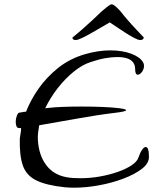

<svg xmlns="http://www.w3.org/2000/svg" viewBox="-20 -820 719 892"><path d="M324 52Q313 52 302.5 51.5Q292 51 281 50Q195 41 148.5 18Q102 -5 86 -51.5Q70 -98 72 -176Q73 -187 75.5 -199.5Q78 -212 78 -225H69Q60 -225 56.5 -233.5Q53 -242 53 -254Q53 -269 58.5 -283Q64 -297 71 -297Q76 -297 83.5 -299Q91 -301 101 -301Q122 -355 159 -408Q196 -461 249.5 -504Q303 -547 374 -568Q437 -586 492 -586Q548 -586 589.5 -570.5Q631 -555 645 -530Q649 -523 649 -514Q649 -499 639.5 -486Q630 -473 620 -473Q608 -473 608 -498Q608 -555 525 -555Q500 -555 468.5 -549.5Q437 -544 399 -531Q362 -519 322.5 -487Q283 -455 248.5 -411Q214 -367 190 -317L199 -318Q231 -322 273 -323.5Q315 -325 358 -325Q411 -325 458.5 -323Q506 -321 536 -317Q566 -313 566 -308Q566 -302 516 -296Q432 -286 338.5 -269Q245 -252 162 -238Q159 -221 157 -204Q155 -187 156 -170Q160 -100 194 -54Q228 -8 288 3Q304 6 320.5 7Q337 8 354 8Q399 8 444 0Q489 -8 527.5 -21.5Q566 -35 592 -52.5Q618 -70 624 -90Q631 -111 640 -124Q649 -137 657 -137Q672 -137 672 -91Q672 -61 639 -35.5Q606 -10 553 10Q500 30 439.5 41Q379 52 324 52ZM332 -634Q326 -634 321 -636.5Q316 -639 317 -646Q336 -661 360.5 -682.5Q385 -704 409.5 -726.5Q434 -749 451 -766Q465 -778 475 -786Q485 -794 492 -798Q494 -799 496 -799.5Q498 -800 500 -800Q502 -800 506 -798Q520 -790 541 -766Q554 -749 573.5 -726.5Q593 -704 613.5 -682.5Q634 -661 648 -646Q647 -634 631 -634Q622 -634 604 -643.5Q586 -653 564 -667Q542 -681 522 -694.5Q502 -708 490 -716Q476 -708 453 -694.5Q430 -681 405.5 -667Q381 -653 361 -643.5Q341 -634 332 -634Z"/></svg>

Font: Grechen Fuemen
Style: Regular
Weight: 400
Designer: Robert E. Leuschke
Foundry: Robert E. Leuschke
Version: Version 1.010; ttfautohint (v1.8.3)